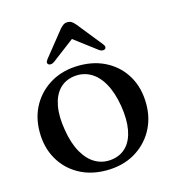

<svg xmlns="http://www.w3.org/2000/svg" viewBox="-104 -770 789 868"><g transform="rotate(-15 290.0 -335.5)"><path d="M291.5 -478.5Q364.5 -478.5 420.5 -447.2Q476.5 -416 507.8 -360.5Q539 -305 539 -232.5Q539 -162.5 507 -107.2Q475 -52 418.8 -20.2Q362.5 11.5 288 11.5Q215 11.5 159.2 -19.8Q103.5 -51 72 -106.5Q40.5 -162 40.5 -234Q40.5 -305 72.5 -360Q104.5 -415 160.8 -446.8Q217 -478.5 291.5 -478.5ZM326 -30Q367.5 -36 393.8 -64Q420 -92 428.8 -140Q437.5 -188 427 -253Q416 -318.5 391.5 -361.5Q367 -404.5 331.5 -423.8Q296 -443 253.5 -437Q212 -431 185.8 -402.8Q159.5 -374.5 150.8 -326.8Q142 -279 153 -214Q163.5 -149 188.2 -105.8Q213 -62.5 248.2 -43.2Q283.5 -24 326 -30ZM310.5 -618H270L396.5 -522.5Q404 -517.5 411 -517Q418 -516.5 423 -520Q427 -523 427 -529Q427 -535 421 -542.5L326.5 -660.5Q317.5 -671 309.8 -676.2Q302 -681.5 290.5 -681.5Q279.5 -681.5 271.2 -676.2Q263 -671 254 -660.5L159.5 -542.5Q153.5 -535 153.5 -529Q153.5 -523 157.5 -520Q162.5 -516.5 169.5 -517Q176.5 -517.5 184 -522.5Z"/></g></svg>

Font: Fraunces 20pt
Style: Regular
Weight: 400
Version: Version 1.000;[b76b70a41]